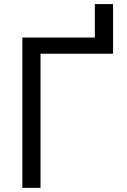

<svg xmlns="http://www.w3.org/2000/svg" viewBox="-20 -909 615 929"><path d="M176.1 0H88.1V-727.3H438.9V-889.2H527V-649.1H176.1Z"/></svg>

Font: Linik Sans
Style: Regular
Weight: 400
Designer: Rasmus Andersson (font), Marc Monis (original base), Kil Hyung-jin (Pretendard portions), Cristiano Sobral (main changes
Foundry: rsms
Version: Version 3.018;May 31, 2022;FontCreator 14.0.0.2814 64-bit; t